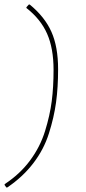

<svg xmlns="http://www.w3.org/2000/svg" viewBox="-47 -683 381 846"><path d="M-19 143 -27 132 -26 128Q41 84 85.5 24Q130 -36 151.5 -105.5Q173 -175 181 -237.5Q189 -300 189 -375Q189 -470 160.5 -534.5Q132 -599 69 -648L70 -652L80 -663H84Q150 -609 179.5 -543Q209 -477 209 -378Q209 -298 200 -232Q191 -166 168.5 -95Q146 -24 99.5 36.5Q53 97 -15 143Z"/></svg>

Font: Alegreya Sans SC Thin
Style: Italic
Weight: 100
Italic angle: -7°
Designer: Juan Pablo del Peral
Foundry: Huerta Tipografica
Version: Version 2.007